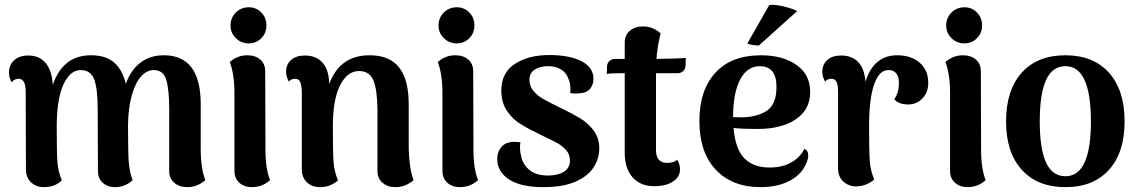

<svg xmlns="http://www.w3.org/2000/svg" viewBox="-20 -758 4695 792"><path d="M827 -15Q794 14 753 14Q720 14 699 -4Q678 -22 678 -53V-308Q678 -387 666 -428Q654 -469 614 -469Q586 -469 562.5 -443.5Q539 -418 524 -366Q509 -314 508 -240L509 -141Q509 -62 527 -15Q496 14 455 14Q424 14 404 -4Q384 -22 384 -53L383 -308Q383 -392 368.5 -430.5Q354 -469 313 -469Q269 -469 241.5 -409Q214 -349 214 -233Q214 -125 217 -87.5Q220 -50 235 -14Q207 14 161 14Q129 14 108 -6Q87 -26 87 -59L86 -380Q86 -433 57 -433Q49 -433 41 -429.5Q33 -426 29 -418Q17 -437 17 -459Q17 -490 38.5 -509.5Q60 -529 97 -529Q142 -529 168 -498.5Q194 -468 198 -408Q217 -466 256 -498Q295 -530 356 -530Q416 -530 450.5 -500.5Q485 -471 499 -412Q518 -467 558 -498.5Q598 -530 656 -530Q808 -530 808 -328V-141Q808 -65 827 -15Z M931 -653Q931 -685 953 -706.5Q975 -728 1006 -728Q1037 -728 1058 -706.5Q1079 -685 1079 -653Q1079 -622 1058 -600.5Q1037 -579 1006 -579Q975 -579 953 -600.5Q931 -622 931 -653ZM1094 -15Q1062 14 1019 14Q988 14 967.5 -4Q947 -22 947 -53V-375Q947 -451 928 -502Q959 -530 1000 -530Q1033 -530 1053.5 -512.5Q1074 -495 1074 -463L1075 -141Q1075 -62 1094 -15Z M1686 -15Q1653 14 1611 14Q1579 14 1558 -4Q1537 -22 1537 -53V-308Q1536 -389 1520 -427Q1504 -465 1461 -465Q1413 -465 1383 -406.5Q1353 -348 1353 -236Q1353 -126 1356 -88.5Q1359 -51 1374 -14Q1364 -4 1344.5 5Q1325 14 1301 14Q1267 14 1246 -6Q1225 -26 1225 -59V-380Q1224 -408 1218 -420.5Q1212 -433 1198 -433Q1179 -433 1172 -421Q1160 -441 1160 -462Q1160 -492 1180.5 -510.5Q1201 -529 1238 -529Q1284 -529 1310.5 -499.5Q1337 -470 1338 -411Q1381 -530 1505 -530Q1587 -530 1626.5 -479.5Q1666 -429 1666 -328V-141Q1669 -58 1686 -15Z M1789 -653Q1789 -685 1811 -706.5Q1833 -728 1864 -728Q1895 -728 1916 -706.5Q1937 -685 1937 -653Q1937 -622 1916 -600.5Q1895 -579 1864 -579Q1833 -579 1811 -600.5Q1789 -622 1789 -653ZM1952 -15Q1920 14 1877 14Q1846 14 1825.5 -4Q1805 -22 1805 -53V-375Q1805 -451 1786 -502Q1817 -530 1858 -530Q1891 -530 1911.5 -512.5Q1932 -495 1932 -463L1933 -141Q1933 -62 1952 -15Z M2031 -103Q2031 -131 2048.5 -152Q2066 -173 2104 -173Q2111 -173 2127 -171Q2125 -163 2125 -148Q2125 -131 2129 -118Q2134 -83 2162 -58.5Q2190 -34 2240 -34Q2281 -34 2306 -49.5Q2331 -65 2331 -96Q2331 -121 2315.5 -138.5Q2300 -156 2279.5 -167.5Q2259 -179 2212 -201Q2158 -227 2126 -247Q2094 -267 2071 -301Q2048 -335 2048 -385Q2048 -458 2104 -494.5Q2160 -531 2246 -531Q2329 -531 2378.5 -505.5Q2428 -480 2428 -433Q2428 -408 2413.5 -391Q2399 -374 2367 -373Q2362 -372 2352 -372Q2346 -372 2332 -374Q2333 -379 2333 -391Q2333 -416 2325 -432Q2317 -457 2295 -471Q2273 -485 2241 -485Q2208 -485 2186 -471Q2164 -457 2164 -429Q2164 -403 2180 -383.5Q2196 -364 2219.5 -350.5Q2243 -337 2286 -316Q2340 -290 2372.5 -270.5Q2405 -251 2428.5 -220Q2452 -189 2452 -146Q2452 -104 2428.5 -67.5Q2405 -31 2353.5 -8.5Q2302 14 2222 14Q2128 14 2079.5 -18Q2031 -50 2031 -103Z M2809 -519 2808 -488Q2807 -473 2798 -464.5Q2789 -456 2775 -456H2686V-426V-139Q2686 -86 2732 -86Q2744 -86 2756.5 -89.5Q2769 -93 2772 -100Q2785 -83 2785 -59Q2785 -28 2756 -9Q2727 10 2679 10Q2621 10 2589 -27Q2557 -64 2557 -128V-456H2543Q2502 -456 2483 -453L2484 -484Q2485 -499 2494.5 -507Q2504 -515 2518 -515H2557V-582Q2557 -613 2578 -631Q2599 -649 2632 -649Q2656 -649 2675 -640Q2694 -631 2705 -620Q2692 -569 2688 -515H2691Q2712 -515 2757.5 -516.5Q2803 -518 2809 -519Z M3314 -117Q3314 -104 3307 -87Q3288 -39 3238 -12.5Q3188 14 3117 14Q3001 14 2933 -57.5Q2865 -129 2865 -259Q2865 -386 2931 -458Q2997 -530 3119 -530Q3208 -530 3265 -490.5Q3322 -451 3322 -379Q3322 -306 3263 -266Q3204 -226 3105 -226Q3041 -226 3006 -230Q3013 -143 3050.5 -105Q3088 -67 3154 -67Q3207 -67 3244 -88Q3281 -109 3298 -144Q3314 -137 3314 -117ZM3004 -276V-275L3038 -274Q3100 -274 3141.5 -300Q3183 -326 3183 -400Q3183 -485 3114 -485Q3062 -485 3033 -429.5Q3004 -374 3004 -276ZM3110 -570Q3074 -572 3063 -579L3153 -737Q3156 -738 3164 -738Q3189 -738 3224 -728.5Q3259 -719 3268 -712Z M3809 -416Q3809 -378 3786 -353Q3763 -328 3728 -327Q3688 -327 3669 -348Q3680 -366 3684 -381Q3688 -396 3688 -416Q3688 -442 3677 -455.5Q3666 -469 3644 -469Q3607 -469 3586 -410.5Q3565 -352 3565 -236Q3565 -129 3568 -91.5Q3571 -54 3586 -18Q3575 -7 3556 1.5Q3537 10 3512 11Q3481 11 3459 -9Q3437 -29 3437 -63V-380Q3437 -408 3430.5 -420.5Q3424 -433 3410 -433Q3391 -433 3384 -421Q3372 -441 3372 -462Q3372 -492 3392.5 -510.5Q3413 -529 3450 -529Q3494 -529 3520 -502Q3546 -475 3550 -421Q3584 -530 3681 -530Q3738 -530 3773.5 -499.5Q3809 -469 3809 -416Z M3883 -653Q3883 -685 3905 -706.5Q3927 -728 3958 -728Q3989 -728 4010 -706.5Q4031 -685 4031 -653Q4031 -622 4010 -600.5Q3989 -579 3958 -579Q3927 -579 3905 -600.5Q3883 -622 3883 -653ZM4046 -15Q4014 14 3971 14Q3940 14 3919.5 -4Q3899 -22 3899 -53V-375Q3899 -451 3880 -502Q3911 -530 3952 -530Q3985 -530 4005.5 -512.5Q4026 -495 4026 -463L4027 -141Q4027 -62 4046 -15Z M4130 -257Q4130 -386 4194.5 -458Q4259 -530 4375 -530Q4490 -530 4554.5 -458Q4619 -386 4619 -257Q4619 -129 4554.5 -57.5Q4490 14 4375 14Q4260 14 4195 -57.5Q4130 -129 4130 -257ZM4480 -257Q4480 -485 4375 -485Q4321 -485 4295 -428Q4269 -371 4269 -257Q4269 -144 4295 -87.5Q4321 -31 4375 -31Q4480 -31 4480 -257Z"/></svg>

Font: Arima Madurai Black
Style: Regular
Weight: 900
Designer: Joana Correia and Natanael Gama
Foundry: NDISCOVER
Version: Version 1.020